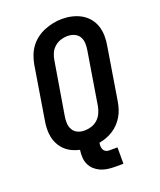

<svg xmlns="http://www.w3.org/2000/svg" viewBox="-163 -847 927 1113"><g transform="rotate(-20 300.0 -290.5)"><path d="M349 165Q326 165 303.5 161.5Q281 158 261.5 149Q242 140 226.5 125.5Q211 111 202 91Q193 71 192 48Q191 25 194 3Q170 -2 147 -13Q124 -24 106.5 -40.5Q89 -57 77 -79Q65 -101 60 -125Q55 -149 55.5 -175.5Q56 -202 61 -228L114 -553Q119 -580 129 -606.5Q139 -633 156 -656Q173 -679 196.5 -696.5Q220 -714 246.5 -724.5Q273 -735 300 -740.5Q327 -746 355 -746Q386 -746 416 -739Q446 -732 471.5 -717.5Q497 -703 516 -680Q535 -657 544 -629Q553 -601 553.5 -569.5Q554 -538 548 -507L495 -182Q491 -160 484 -138.5Q477 -117 465 -97Q453 -77 436.5 -59.5Q420 -42 400 -29.5Q380 -17 358.5 -9Q337 -1 314 3Q312 14 312.5 24.5Q313 35 317 44Q321 53 330 58.5Q339 64 349 64H403V165ZM257 -93Q279 -93 300 -99.5Q321 -106 338 -121Q355 -136 364.5 -156.5Q374 -177 378 -199L431 -523Q435 -545 434 -567.5Q433 -590 422.5 -607.5Q412 -625 392 -633.5Q372 -642 350 -642Q329 -642 308 -635Q287 -628 270 -613Q253 -598 244 -577.5Q235 -557 232 -536L178 -212Q174 -190 175 -168Q176 -146 186.5 -128Q197 -110 216 -101.5Q235 -93 257 -93Z"/></g></svg>

Font: Iosevka Slab Extended
Style: Bold Italic
Weight: 700
Width: 7
Italic angle: -9°
Monospace: yes
Designer: Belleve Invis
Foundry: Belleve Invis
Version: Version 11.1.0; ttfautohint (v1.8.3)